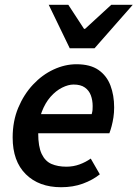

<svg xmlns="http://www.w3.org/2000/svg" viewBox="-20 -772 576 804"><path d="M236 12Q143 12 88 -42.5Q33 -97 33 -196Q33 -265 56.5 -321Q80 -377 118.5 -418Q157 -459 204.5 -481Q252 -503 300 -503Q358 -503 392.5 -479Q427 -455 442.5 -414Q458 -373 458 -322Q458 -300 455 -280.5Q452 -261 447.5 -244Q443 -227 438 -214H111L120 -294H364Q367 -305 367.5 -311.5Q368 -318 368 -328Q368 -352 360.5 -372.5Q353 -393 335.5 -405.5Q318 -418 288 -418Q266 -418 240 -405Q214 -392 191.5 -366.5Q169 -341 154.5 -302.5Q140 -264 140 -214Q140 -158 154.5 -127.5Q169 -97 195.5 -85.5Q222 -74 258 -74Q287 -74 313 -83.5Q339 -93 360 -108L398 -42Q368 -18 327 -3Q286 12 236 12ZM272 -570 184 -752H266L332 -651H336L446 -752H536L376 -570Z"/></svg>

Font: Source Sans 3 ExtraLight SemiBold
Style: Italic
Weight: 600
Italic angle: -11°
Version: Version 3.052;hotconv 1.1.0;makeotfexe 2.6.0